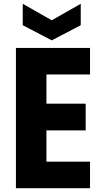

<svg xmlns="http://www.w3.org/2000/svg" viewBox="-20 -993 549 1013"><path d="M455 -600V-740H64V0H455V-140H225V-305H432V-446H225V-600ZM100 -860 253 -780 406 -860V-973L253 -886L100 -973Z"/></svg>

Font: Malmofest
Style: Bold
Weight: 700
Designer: Jonny Pinhorn (Poppins), Kolossal
Version: Version 1.004;Glyphs 3.1.2 (3151)